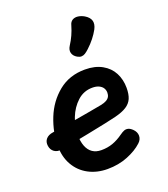

<svg xmlns="http://www.w3.org/2000/svg" viewBox="-152 -940 923 1058"><g transform="rotate(-20 310.0 -411.0)"><path d="M80.9 -200.1Q80.9 -281.5 112.9 -361.4Q144.8 -441.3 209 -493.8Q273.2 -546.2 364.8 -546.2Q423.9 -546.2 465 -523Q506.2 -499.9 526.5 -460.7Q546.9 -421.4 546.9 -373.2Q546.9 -335.1 536.4 -310.8Q525.9 -286.5 501.2 -270.6Q476.6 -254.7 432.6 -243.6Q389.8 -232.8 259.6 -207Q129.3 -181.1 94.4 -175.8Q67.9 -171.6 50.5 -184.2Q33.2 -196.8 29.8 -220.2Q26.1 -244.8 40.2 -261Q54.2 -277.1 81.6 -280.9Q121.6 -287.2 145.2 -291Q168.9 -294.9 209.4 -301.6Q266.4 -311.2 297.7 -316.8Q329 -322.5 380.2 -331.8Q401.7 -336 414.4 -343.2Q427.1 -350.4 432.6 -360.5Q438.2 -370.5 438.2 -384.3Q438.2 -399 430.8 -411.1Q423.3 -423.2 407.8 -430.7Q392.2 -438.2 369.2 -438.2Q318.2 -438.2 280.9 -404Q243.7 -369.8 224.2 -319.9Q204.7 -270 204.7 -224.5Q204.7 -183.2 215.6 -154.9Q226.5 -126.6 247.7 -112Q268.8 -97.5 299.6 -97.5Q335.9 -97.5 366.8 -108.5Q397.8 -119.6 428.6 -141.8Q443.2 -152.3 454.3 -156.5Q465.5 -160.6 477.3 -157.6Q489.2 -154.7 502.5 -141.9Q521.1 -123.7 521.1 -101.5Q521.1 -79.3 502 -62.1Q468.8 -31.3 415 -9.6Q361.2 12.1 296.4 12.1Q234.2 12.1 185.2 -14.1Q136.2 -40.3 108.6 -88.5Q80.9 -136.6 80.9 -200.1ZM419 -646.8Q442.1 -668.2 459.7 -690.7Q477.3 -713.1 489.6 -735.8Q503.8 -763.2 497.7 -784.3Q491.6 -805.4 465.1 -821.2Q446.8 -831.6 428.5 -833.8Q410.2 -836 396.5 -827.7Q382.9 -819.4 378.2 -800.1Q362.2 -744.5 331.9 -698.2Q318.7 -677.5 323.5 -658.8Q328.2 -640 349.2 -627.6Q362.2 -620.1 373.5 -620.6Q384.8 -621.2 395 -627.6Q405.3 -634 419 -646.8Z"/></g></svg>

Font: Monaspace Radon Var
Style: Regular
Weight: 400
Designer: Riley Cran and the Lettermatic Team
Version: Version 1.000 (Monaspace Radon Var)